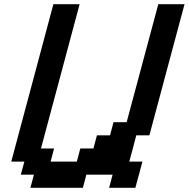

<svg xmlns="http://www.w3.org/2000/svg" viewBox="-20 -895 899 915"><path d="M500 0H625Q630.9 -21 642.1 -62.5Q653.3 -104 658.7 -125H596.2Q602.1 -145.5 613 -187.3Q624 -229 629.4 -250H691.9Q719.7 -354.5 775.6 -562.7Q831.5 -771 859.4 -875H734.4L583.5 -312.5H521L504.4 -250H441.9L425.3 -187.5H362.8L346.2 -125H221.2L237.8 -187.5H175.3L359.4 -875H234.4L33.7 -125H96.2L79.1 -62.5H141.6L125 0H375L391.6 -62.5H516.6Z"/></svg>

Font: Faithful 32x
Style: Oblique
Weight: 400
Foundry: Faithful Resource Pack
Version: Version 1.0; January 27, 2023